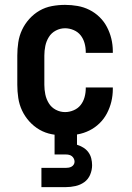

<svg xmlns="http://www.w3.org/2000/svg" viewBox="-20 -548 540 788"><path d="M247 8Q220 8 193 3Q166 -2 142.5 -15.5Q119 -29 100.5 -49.5Q82 -70 70.5 -94.5Q59 -119 55 -146Q51 -173 51 -200V-320Q51 -347 55 -374Q59 -401 70.5 -425.5Q82 -450 100.5 -470.5Q119 -491 142.5 -504.5Q166 -518 193 -523Q220 -528 247 -528Q273 -528 298.5 -523.5Q324 -519 347 -507.5Q370 -496 388.5 -478Q407 -460 419 -437Q431 -414 437 -389Q443 -364 443 -338V-331H332V-334Q332 -353 327 -371Q322 -389 311 -403Q300 -417 282.5 -424.5Q265 -432 247 -432Q227 -432 209 -422.5Q191 -413 180.5 -396Q170 -379 166 -359.5Q162 -340 162 -320V-200Q162 -180 166 -160.5Q170 -141 180.5 -124Q191 -107 209 -97.5Q227 -88 247 -88Q265 -88 282.5 -95.5Q300 -103 311 -117Q322 -131 327 -149Q332 -167 332 -186V-189H443V-182Q443 -156 437 -131Q431 -106 419 -83Q407 -60 388.5 -42Q370 -24 347 -12.5Q324 -1 298.5 3.5Q273 8 247 8ZM150 220V141H250Q256 141 262 140Q268 139 273.5 136Q279 133 282.5 127.5Q286 122 286 116Q286 109 283 103Q280 97 275 93Q270 89 263.5 87.5Q257 86 250 86H204V-88H296V46Q309 50 321.5 57.5Q334 65 342.5 76.5Q351 88 354.5 102Q358 116 358 130Q358 150 350 169Q342 188 326 199.5Q310 211 290 215.5Q270 220 250 220Z"/></svg>

Font: Iosevka Term Curly
Style: Bold
Weight: 700
Designer: Belleve Invis
Foundry: Belleve Invis
Version: Version 32.3.0